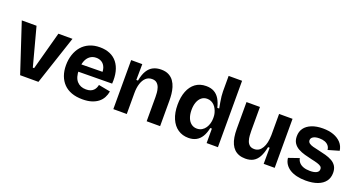

<svg xmlns="http://www.w3.org/2000/svg" viewBox="-44 -1315 3596 1932"><g transform="rotate(20 1754.0 -348.5)"><path d="M183 0 10 -524H168L277 -115H291L402 -524H553L379 0Z M854 14Q787 14 736.5 -4.5Q686 -23 652 -58Q618 -93 600 -142Q582 -191 582 -253Q582 -314 599.5 -366.5Q617 -419 650 -457.5Q683 -496 732 -517.5Q781 -539 843 -539Q904 -539 951 -519Q998 -499 1029 -459.5Q1060 -420 1073.5 -364Q1087 -308 1082 -237L675 -233V-312L994 -316L949 -275Q955 -326 942.5 -360Q930 -394 904 -410.5Q878 -427 845 -427Q806 -427 778 -406.5Q750 -386 735 -348Q720 -310 720 -256Q720 -172 756 -132Q792 -92 853 -92Q882 -92 901 -99.5Q920 -107 932.5 -119.5Q945 -132 952 -147.5Q959 -163 962 -179L1088 -155Q1082 -119 1065.5 -88Q1049 -57 1020.5 -34.5Q992 -12 951 1Q910 14 854 14Z M1181 0V-312V-525H1300L1298 -355H1316Q1328 -422 1353 -462.5Q1378 -503 1415 -521Q1452 -539 1499 -539Q1548 -539 1581 -521.5Q1614 -504 1634 -475.5Q1654 -447 1664.5 -412.5Q1675 -378 1678.5 -342.5Q1682 -307 1682 -276V0H1538V-260Q1538 -278 1536 -304.5Q1534 -331 1525.5 -357Q1517 -383 1498 -400.5Q1479 -418 1445 -418Q1406 -418 1379.5 -393.5Q1353 -369 1339 -326Q1325 -283 1325 -226V0Z M1988 14Q1924 14 1875.5 -19Q1827 -52 1800 -114.5Q1773 -177 1773 -264Q1773 -346 1797 -407.5Q1821 -469 1867.5 -503.5Q1914 -538 1982 -538Q2032 -538 2067 -518.5Q2102 -499 2124.5 -461.5Q2147 -424 2160 -370H2180Q2174 -403 2168.5 -434Q2163 -465 2160 -493.5Q2157 -522 2157 -544V-711H2301V-246V0H2180V-155H2163Q2151 -98 2128 -60.5Q2105 -23 2070 -4.5Q2035 14 1988 14ZM2036 -103Q2067 -103 2090 -117Q2113 -131 2127.5 -153Q2142 -175 2149.5 -201.5Q2157 -228 2157 -254V-270Q2157 -291 2151.5 -312Q2146 -333 2136 -353Q2126 -373 2111.5 -388Q2097 -403 2077.5 -412Q2058 -421 2034 -421Q1999 -421 1974 -400.5Q1949 -380 1936 -344.5Q1923 -309 1923 -262Q1923 -215 1936.5 -179Q1950 -143 1976 -123Q2002 -103 2036 -103Z M2598 14Q2560 14 2530 3Q2500 -8 2478.5 -29Q2457 -50 2443 -80.5Q2429 -111 2422.5 -151Q2416 -191 2416 -240V-525H2560V-269Q2560 -247 2562 -219Q2564 -191 2572 -165.5Q2580 -140 2598.5 -123.5Q2617 -107 2650 -107Q2678 -107 2698.5 -120.5Q2719 -134 2734 -159.5Q2749 -185 2756.5 -220Q2764 -255 2765 -298V-525H2909V-220V0H2791L2792 -173H2775Q2762 -107 2739.5 -66Q2717 -25 2682.5 -5.5Q2648 14 2598 14Z M3244 14Q3191 14 3147.5 3.5Q3104 -7 3073 -26.5Q3042 -46 3023 -74.5Q3004 -103 3000 -140L3113 -179Q3117 -154 3134 -134Q3151 -114 3180.5 -103Q3210 -92 3252 -92Q3296 -92 3321 -105Q3346 -118 3346 -144Q3346 -163 3332.5 -173.5Q3319 -184 3293 -192Q3267 -200 3228 -208Q3189 -217 3150.5 -227.5Q3112 -238 3079.5 -256Q3047 -274 3028 -303Q3009 -332 3009 -376Q3009 -426 3035 -462Q3061 -498 3111.5 -518.5Q3162 -539 3232 -539Q3297 -539 3346 -521Q3395 -503 3426.5 -469Q3458 -435 3465 -385L3347 -351Q3345 -377 3330 -395.5Q3315 -414 3290 -423.5Q3265 -433 3231 -433Q3189 -433 3166 -419Q3143 -405 3143 -382Q3143 -363 3158 -351Q3173 -339 3200.5 -331.5Q3228 -324 3267 -316Q3305 -308 3343 -297.5Q3381 -287 3412 -270Q3443 -253 3461 -224.5Q3479 -196 3479 -152Q3479 -100 3451.5 -63Q3424 -26 3371.5 -6Q3319 14 3244 14Z"/></g></svg>

Font: Bricolage Grotesque 18pt
Style: Bold
Weight: 700
Designer: Mathieu Triay
Foundry: Atelier Triay
Version: Version 1.000;gftools[0.9.30]